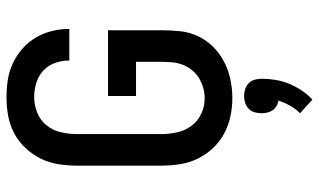

<svg xmlns="http://www.w3.org/2000/svg" viewBox="-215 -507 980 590"><g transform="rotate(-90 275.0 -212.0)"><path d="M268 12Q240 12 212 6Q184 0 159 -13.5Q134 -27 114.5 -48Q95 -69 82.5 -94.5Q70 -120 65.5 -148.5Q61 -177 61 -205V-465Q61 -494 65.5 -522.5Q70 -551 82.5 -576.5Q95 -602 115 -623.5Q135 -645 160.5 -658.5Q186 -672 214.5 -677Q243 -682 271 -682Q298 -682 324.5 -678Q351 -674 375.5 -662.5Q400 -651 420.5 -633Q441 -615 454.5 -592Q468 -569 474.5 -543Q481 -517 481 -490V-489H384V-490Q384 -512 376.5 -533Q369 -554 353 -569Q337 -584 315 -590.5Q293 -597 271 -597Q247 -597 223.5 -587.5Q200 -578 184.5 -558.5Q169 -539 163.5 -514.5Q158 -490 158 -465V-205Q158 -181 163.5 -157Q169 -133 183.5 -113.5Q198 -94 220.5 -83.5Q243 -73 268 -73Q284 -73 300 -77.5Q316 -82 330 -90.5Q344 -99 354.5 -112Q365 -125 371 -140.5Q377 -156 378.5 -172.5Q380 -189 380 -205V-284H275V-370H477V-205Q477 -176 474 -147.5Q471 -119 458.5 -93Q446 -67 425.5 -46.5Q405 -26 379.5 -13Q354 0 325.5 6Q297 12 268 12ZM264 258 222 220Q236 206 245.5 189Q255 172 261 154Q252 152 244 147.5Q236 143 231 135.5Q226 128 224 119Q222 110 222 102Q222 91 225 80.5Q228 70 235.5 62.5Q243 55 253.5 51.5Q264 48 275 48Q286 48 296.5 51.5Q307 55 314.5 62.5Q322 70 325 80.5Q328 91 328 102Q328 123 324.5 144.5Q321 166 312.5 186.5Q304 207 292 225Q280 243 264 258Z"/></g></svg>

Font: Lode Dark
Style: Bold
Weight: 700
Monospace: yes
Designer: Belleve Invis
Foundry: Belleve Invis
Version: Version 29.2.0; ttfautohint (v1.8.3)